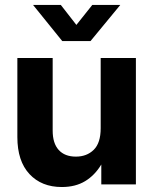

<svg xmlns="http://www.w3.org/2000/svg" viewBox="-20 -752 625 783"><path d="M231.9 10.7Q149.4 10.7 100.1 -42.2Q50.8 -95.2 50.8 -192.9V-515.6H194.8V-219.2Q194.8 -167.5 219.5 -140.4Q244.1 -113.3 289.6 -113.3Q334 -113.3 362.3 -141.1Q390.6 -168.9 390.6 -229V-515.6H534.2V0H393.1V-81.1Q366.7 -37.1 327.1 -13.2Q287.6 10.7 231.9 10.7ZM228 -731.9 291.5 -650.4 356.4 -731.9H470.2V-731.4L349.1 -584.5H233.9L115.2 -731.4V-731.9Z"/></svg>

Font: Inter Display
Style: Bold
Weight: 700
Designer: Rasmus Andersson
Foundry: rsms
Version: Version 4.001;git-9221beed3